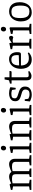

<svg xmlns="http://www.w3.org/2000/svg" viewBox="1778 -2506 736 4331"><g transform="rotate(-90 2145.5 -340.0)"><path d="M27 0V-37L107 -51V-413L27 -429V-462L152 -491L176 -455Q211 -475 253 -488.5Q295 -502 326 -502Q368 -502 393.5 -487Q419 -472 434 -449Q455 -460 485 -472Q515 -484 548 -493Q581 -502 611 -502Q663 -502 696 -467.5Q729 -433 729 -377V-51L811 -37V0H580V-37L660 -51V-356Q660 -399 636 -418Q612 -437 557 -437Q538 -437 507 -434Q476 -431 451 -424Q451 -420 451 -414.5Q451 -409 451 -404V-51L512 -36V0H319V-36L382 -51V-356Q382 -400 359 -418.5Q336 -437 281 -437Q263 -437 233 -434.5Q203 -432 176 -424V-51L257 -37V0Z M861 0V-37L942 -51V-412L862 -425V-462L991 -491L1011 -483V-51L1091 -37V0ZM969 -570Q945 -570 931.5 -586Q918 -602 918 -627Q918 -651 933 -669.5Q948 -688 973 -688Q996 -688 1009.5 -673.5Q1023 -659 1023 -633Q1023 -608 1009 -589Q995 -570 969 -570Z M1146 0V-37L1227 -51V-412L1146 -425V-462L1286 -491L1291 -454H1294Q1336 -475 1381.5 -488.5Q1427 -502 1455 -502Q1517 -502 1550.5 -467Q1584 -432 1584 -367V-51L1665 -37V0H1434V-37L1515 -51V-355Q1515 -399 1490 -418Q1465 -437 1403 -437Q1375 -437 1343 -433Q1311 -429 1296 -424V-51L1376 -37V0Z M1715 0V-37L1796 -51V-412L1716 -425V-462L1845 -491L1865 -483V-51L1945 -37V0ZM1823 -570Q1799 -570 1785.5 -586Q1772 -602 1772 -627Q1772 -651 1787 -669.5Q1802 -688 1827 -688Q1850 -688 1863.5 -673.5Q1877 -659 1877 -633Q1877 -608 1863 -589Q1849 -570 1823 -570Z M2177 8Q2141 8 2109.5 0.5Q2078 -7 2055 -16.5Q2032 -26 2023 -33L2036 -149H2072L2083 -70Q2097 -60 2123 -51Q2149 -42 2184 -42Q2249 -42 2270.5 -68Q2292 -94 2292 -134Q2292 -166 2275.5 -183.5Q2259 -201 2232 -210.5Q2205 -220 2175 -228Q2148 -235 2122 -244Q2096 -253 2075 -267Q2054 -281 2041 -305Q2028 -329 2028 -366Q2028 -412 2052 -442.5Q2076 -473 2116.5 -488Q2157 -503 2205 -503Q2237 -503 2265.5 -498Q2294 -493 2315 -486.5Q2336 -480 2345 -474L2330 -354H2295L2282 -436Q2278 -438 2251.5 -444.5Q2225 -451 2196 -451Q2138 -451 2115.5 -433Q2093 -415 2093 -373Q2093 -349 2108 -334.5Q2123 -320 2148 -311Q2173 -302 2202 -293Q2229 -285 2257 -275Q2285 -265 2308 -249Q2331 -233 2345 -208.5Q2359 -184 2359 -146Q2359 -88 2333.5 -54.5Q2308 -21 2266.5 -6.5Q2225 8 2177 8Z M2600 3Q2560 3 2538 -11Q2516 -25 2508 -49Q2500 -73 2500 -102V-446H2426V-483L2500 -504L2519 -604H2569V-494H2710V-470L2696 -446H2569V-106Q2569 -77 2581 -68.5Q2593 -60 2618 -60Q2647 -60 2671 -65.5Q2695 -71 2699 -72L2707 -45Q2683 -24 2653 -10.5Q2623 3 2600 3Z M2969 8Q2895 8 2848.5 -25.5Q2802 -59 2780.5 -114Q2759 -169 2759 -232Q2759 -313 2787 -374Q2815 -435 2865 -469Q2915 -503 2980 -503Q3020 -503 3049 -488.5Q3078 -474 3097 -449Q3116 -424 3125.5 -392.5Q3135 -361 3135 -326Q3135 -271 3125.5 -253Q3116 -235 3087 -235H2834Q2834 -188 2849.5 -147.5Q2865 -107 2901 -82Q2937 -57 2998 -57Q3051 -57 3081.5 -68Q3112 -79 3115 -81L3128 -57Q3125 -54 3105 -38Q3085 -22 3050.5 -7Q3016 8 2969 8ZM2836 -276 3066 -284Q3069 -302 3069 -326Q3069 -385 3047 -418Q3025 -451 2963 -451Q2921 -451 2892.5 -431Q2864 -411 2850 -372Q2836 -333 2836 -276Z M3214 0V-37L3280 -51V-419L3202 -433V-469L3338 -497L3350 -442Q3354 -446 3372 -460.5Q3390 -475 3415 -489Q3440 -503 3462 -503Q3481 -503 3492 -489Q3503 -475 3503 -456Q3503 -439 3495.5 -428Q3488 -417 3474 -408L3440 -417Q3427 -420 3418 -421Q3409 -422 3397 -422Q3385 -422 3371.5 -420Q3358 -418 3349 -414V-52L3436 -40V0Z M3545 0V-37L3626 -51V-412L3546 -425V-462L3675 -491L3695 -483V-51L3775 -37V0ZM3653 -570Q3629 -570 3615.5 -586Q3602 -602 3602 -627Q3602 -651 3617 -669.5Q3632 -688 3657 -688Q3680 -688 3693.5 -673.5Q3707 -659 3707 -633Q3707 -608 3693 -589Q3679 -570 3653 -570Z M4034 8Q3968 8 3922 -22Q3876 -52 3852 -108Q3828 -164 3828 -240Q3828 -294 3844 -341.5Q3860 -389 3889 -425Q3918 -461 3959 -481.5Q4000 -502 4049 -502Q4119 -502 4166.5 -473Q4214 -444 4238 -390.5Q4262 -337 4262 -263Q4262 -204 4246.5 -154.5Q4231 -105 4202 -68.5Q4173 -32 4130.5 -12Q4088 8 4034 8ZM4053 -44Q4103 -44 4132 -67Q4161 -90 4173.5 -135Q4186 -180 4186 -244Q4186 -315 4173 -360.5Q4160 -406 4129.5 -428Q4099 -450 4046 -450Q3986 -450 3955.5 -426.5Q3925 -403 3914.5 -357.5Q3904 -312 3904 -244Q3904 -181 3917.5 -136.5Q3931 -92 3963.5 -68Q3996 -44 4053 -44Z"/></g></svg>

Font: Faustina Light Light
Style: Regular
Weight: 300
Version: Version 1.200